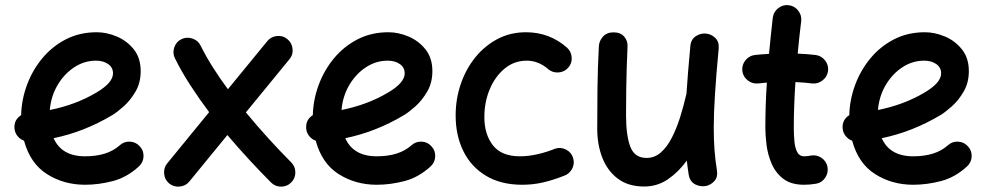

<svg xmlns="http://www.w3.org/2000/svg" viewBox="-20 -669 3835 745"><path d="M518.6 -22.9Q472.2 19.5 417.5 33.7Q362.8 47.9 310.1 47.9Q227.5 47.9 162.4 6.6Q97.2 -34.7 73.2 -123Q58.1 -128.4 47.6 -141.6Q37.1 -154.8 36.1 -171.9Q34.2 -204.6 62 -222.2Q63.5 -281.7 84.5 -338.9Q105.5 -396 143.8 -442.4Q182.1 -488.8 235.6 -516.4Q289.1 -543.9 355.5 -543.9Q394 -543.9 433.3 -527.3Q472.7 -510.7 499.3 -477.3Q525.9 -443.8 525.9 -393.1Q525.9 -348.1 505.9 -313.7Q485.8 -279.3 459.7 -256.1Q433.6 -232.9 415.5 -222.2Q306.6 -157.2 188 -132.8Q219.2 -62.5 310.1 -62.5Q397 -62.5 444.3 -105Q461.4 -120.6 484.4 -119.4Q507.3 -118.2 522.5 -101.1Q538.1 -84.5 536.9 -61.3Q535.6 -38.1 518.6 -22.9ZM352.5 -433.6Q307.1 -433.6 268.1 -408Q229 -382.3 203.4 -338.9Q177.7 -295.4 173.3 -242.2Q222.7 -252 268.3 -269Q314 -286.1 354.5 -310.1Q418.5 -348.1 418.5 -384.3Q418.5 -407.2 399.7 -420.4Q380.9 -433.6 352.5 -433.6Z M636.7 43Q619.1 28.8 616.9 5.4Q614.7 -18.1 628.9 -35.2L791.5 -233.9Q752.9 -285.2 718.8 -337.9Q684.6 -390.6 658.7 -442.9Q648.9 -462.9 656.2 -485.1Q663.6 -507.3 684.1 -517.1Q704.1 -526.9 726.3 -519.5Q748.5 -512.2 758.3 -492.2Q778.3 -451.7 805.4 -408.7Q832.5 -365.7 864.3 -322.8L1017.1 -509.3Q1031.2 -526.9 1054.7 -529.3Q1078.1 -531.7 1095.2 -517.1Q1112.8 -502.9 1115.2 -479.5Q1117.7 -456.1 1103 -439L934.1 -232.9Q978 -179.7 1023.2 -130.1Q1068.4 -80.6 1109.9 -39.1Q1126 -22.9 1126 0Q1126 22.9 1109.9 39.1Q1093.8 55.2 1070.8 55.2Q1047.9 55.2 1031.7 39.1Q991.7 -1 948.5 -47.6Q905.3 -94.2 862.3 -145L714.8 35.2Q700.7 52.7 677.2 54.9Q653.8 57.1 636.7 43Z M1650.4 -22.9Q1604 19.5 1549.3 33.7Q1494.6 47.9 1441.9 47.9Q1359.4 47.9 1294.2 6.6Q1229 -34.7 1205.1 -123Q1189.9 -128.4 1179.4 -141.6Q1168.9 -154.8 1168 -171.9Q1166 -204.6 1193.8 -222.2Q1195.3 -281.7 1216.3 -338.9Q1237.3 -396 1275.6 -442.4Q1314 -488.8 1367.4 -516.4Q1420.9 -543.9 1487.3 -543.9Q1525.9 -543.9 1565.2 -527.3Q1604.5 -510.7 1631.1 -477.3Q1657.7 -443.8 1657.7 -393.1Q1657.7 -348.1 1637.7 -313.7Q1617.7 -279.3 1591.6 -256.1Q1565.4 -232.9 1547.4 -222.2Q1438.5 -157.2 1319.8 -132.8Q1351.1 -62.5 1441.9 -62.5Q1528.8 -62.5 1576.2 -105Q1593.3 -120.6 1616.2 -119.4Q1639.2 -118.2 1654.3 -101.1Q1669.9 -84.5 1668.7 -61.3Q1667.5 -38.1 1650.4 -22.9ZM1484.4 -433.6Q1439 -433.6 1399.9 -408Q1360.8 -382.3 1335.2 -338.9Q1309.6 -295.4 1305.2 -242.2Q1354.5 -252 1400.1 -269Q1445.8 -286.1 1486.3 -310.1Q1550.3 -348.1 1550.3 -384.3Q1550.3 -407.2 1531.5 -420.4Q1512.7 -433.6 1484.4 -433.6Z M2185.1 -406.7Q2170.4 -389.6 2147.2 -387.9Q2124 -386.2 2106.9 -400.9Q2069.3 -433.6 2023.9 -433.6Q1975.1 -433.6 1938 -402.8Q1900.9 -372.1 1880.1 -322.3Q1859.4 -272.5 1859.4 -214.4Q1859.4 -147.9 1892.6 -105.2Q1925.8 -62.5 1997.6 -62.5Q2031.2 -62.5 2067.6 -71Q2104 -79.6 2134.8 -92.3Q2156.7 -99.1 2177.2 -88.1Q2197.8 -77.1 2204.1 -55.2Q2210.4 -33.2 2199.5 -13.2Q2188.5 6.8 2167 13.7Q2124.5 30.3 2086.2 39.1Q2047.9 47.9 2006.3 47.9Q1923.3 47.9 1865.5 12.9Q1807.6 -22 1777.8 -82.8Q1748 -143.6 1748 -220.7Q1748 -284.7 1767.8 -342.8Q1787.6 -400.9 1824 -446Q1860.4 -491.2 1910.4 -517.6Q1960.4 -543.9 2021 -543.9Q2066.9 -543.9 2106.7 -528.8Q2146.5 -513.7 2179.2 -484.9Q2196.3 -470.2 2198.2 -447Q2200.2 -423.8 2185.1 -406.7Z M2768.6 -480Q2758.8 -375.5 2754.2 -302.2Q2749.5 -229 2749.5 -172.9Q2749.5 -126.5 2752.4 -87.4Q2755.4 -48.3 2761.7 -8.8Q2766.1 16.6 2753.2 32Q2740.2 47.4 2721.2 52.2Q2699.7 57.1 2678.5 46.9Q2657.2 36.6 2652.3 8.8Q2647.9 -19 2645 -45.9Q2613.3 -2 2572 26.4Q2530.8 54.7 2479.5 54.7Q2417.5 54.7 2377.2 24.2Q2336.9 -6.3 2317.1 -57.1Q2297.4 -107.9 2297.4 -169.4Q2297.4 -247.1 2298.3 -327.1Q2299.3 -407.2 2303.7 -489.3Q2304.7 -510.3 2319.6 -526.9Q2334.5 -543.5 2360.4 -543.5Q2387.7 -543.5 2401.9 -527.1Q2416 -510.7 2415 -489.3Q2413.1 -448.2 2411.9 -408.7Q2410.6 -369.1 2409.9 -324.5Q2409.2 -279.8 2409.2 -222.2Q2409.2 -143.1 2425.8 -99.6Q2442.4 -56.2 2488.8 -56.2Q2520 -56.2 2544.2 -77.4Q2568.4 -98.6 2586.7 -134.3Q2605 -169.9 2618.9 -213.9Q2632.8 -257.8 2643.1 -303.2L2643.6 -304.7Q2646 -344.7 2649.9 -390.6Q2653.8 -436.5 2658.7 -490.2Q2661.1 -516.6 2680.2 -528.8Q2699.2 -541 2720.2 -538.6Q2740.2 -536.6 2755.6 -521.7Q2771 -506.8 2768.6 -480Z M3192.9 -393.6Q3189.9 -371.1 3171.6 -356.9Q3153.3 -342.8 3130.9 -345.2Q3100.6 -349.1 3066.4 -350.6Q3063.5 -306.6 3061.8 -262.2Q3060.1 -217.8 3060.1 -173.3Q3060.1 -146 3062.5 -120.4Q3064.9 -94.7 3073.5 -78.6Q3082 -62.5 3100.1 -62.5Q3111.8 -62.5 3126.5 -65.4Q3148.9 -69.3 3168 -56.2Q3187 -43 3190.9 -21Q3194.8 1.5 3181.9 20.8Q3168.9 40 3146.5 43.9Q3134.3 45.9 3122.6 46.9Q3110.8 47.9 3100.1 47.9Q3049.3 47.9 3019.3 24.7Q2989.3 1.5 2974.1 -33.9Q2959 -69.3 2954.3 -106.9Q2949.7 -144.5 2949.7 -173.3Q2949.7 -217.8 2951.2 -261.5Q2952.6 -305.2 2955.6 -348.6Q2938.5 -347.2 2922.4 -345.2Q2899.9 -342.8 2881.6 -356.9Q2863.3 -371.1 2860.4 -393.6Q2857.9 -416.5 2872.1 -434.6Q2886.2 -452.6 2908.7 -455.6Q2936 -458.5 2963.9 -460Q2967.3 -495.1 2970.9 -530.3Q2974.6 -565.4 2978.5 -600.1Q2981.4 -623 2999.5 -637.2Q3017.6 -651.4 3040 -648.9Q3063 -646 3077.1 -627.9Q3091.3 -609.9 3088.9 -587.4Q3085 -555.7 3081.5 -524.2Q3078.1 -492.7 3075.2 -460.9Q3111.8 -459.5 3145 -455.6Q3167.5 -452.6 3181.6 -434.3Q3195.8 -416 3192.9 -393.6Z M3731.9 -22.9Q3685.5 19.5 3630.9 33.7Q3576.2 47.9 3523.4 47.9Q3440.9 47.9 3375.7 6.6Q3310.5 -34.7 3286.6 -123Q3271.5 -128.4 3261 -141.6Q3250.5 -154.8 3249.5 -171.9Q3247.6 -204.6 3275.4 -222.2Q3276.9 -281.7 3297.9 -338.9Q3318.8 -396 3357.2 -442.4Q3395.5 -488.8 3449 -516.4Q3502.4 -543.9 3568.8 -543.9Q3607.4 -543.9 3646.7 -527.3Q3686 -510.7 3712.6 -477.3Q3739.3 -443.8 3739.3 -393.1Q3739.3 -348.1 3719.2 -313.7Q3699.2 -279.3 3673.1 -256.1Q3647 -232.9 3628.9 -222.2Q3520 -157.2 3401.4 -132.8Q3432.6 -62.5 3523.4 -62.5Q3610.4 -62.5 3657.7 -105Q3674.8 -120.6 3697.8 -119.4Q3720.7 -118.2 3735.8 -101.1Q3751.5 -84.5 3750.2 -61.3Q3749 -38.1 3731.9 -22.9ZM3565.9 -433.6Q3520.5 -433.6 3481.4 -408Q3442.4 -382.3 3416.7 -338.9Q3391.1 -295.4 3386.7 -242.2Q3436 -252 3481.7 -269Q3527.3 -286.1 3567.9 -310.1Q3631.8 -348.1 3631.8 -384.3Q3631.8 -407.2 3613 -420.4Q3594.2 -433.6 3565.9 -433.6Z"/></svg>

Font: Mikhak SemiBold
Style: Regular
Weight: 600
Designer: Amin Abedi
Version: Version 3.3